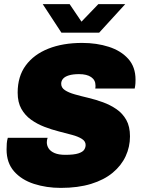

<svg xmlns="http://www.w3.org/2000/svg" viewBox="-20 -905 691 935"><path d="M276 10Q206 10 145.5 -9.5Q85 -29 48.5 -70.5Q12 -112 12 -177Q12 -193 13 -206.5Q14 -220 18 -234H212Q210 -229 209 -223.5Q208 -218 208 -212Q208 -196 217 -182Q226 -168 246 -159.5Q266 -151 298 -151Q340 -151 361.5 -158Q383 -165 390 -176Q397 -187 397 -199Q397 -217 379 -228.5Q361 -240 331.5 -248Q302 -256 266.5 -265Q231 -274 196 -287.5Q161 -301 131.5 -322Q102 -343 84 -375Q66 -407 66 -454Q66 -533 105.5 -586.5Q145 -640 215.5 -668Q286 -696 380 -696Q451 -696 510 -677Q569 -658 604.5 -618.5Q640 -579 640 -517Q640 -509 639.5 -499Q639 -489 636 -474H444Q445 -479 445 -482Q445 -485 445 -489Q445 -515 424 -529.5Q403 -544 365 -544Q335 -544 315.5 -538Q296 -532 287 -521.5Q278 -511 278 -497Q278 -478 296 -466Q314 -454 344 -445.5Q374 -437 410 -428.5Q446 -420 481.5 -407Q517 -394 547 -373.5Q577 -353 595 -321Q613 -289 613 -241Q613 -190 592 -144.5Q571 -99 529 -64Q487 -29 423.5 -9.5Q360 10 276 10ZM279 -746 188 -885H319L390 -780H358L459 -885H590L463 -746Z"/></svg>

Font: Chivo Medium Black
Style: Italic
Weight: 900
Italic angle: -8.05°
Version: Version 2.002